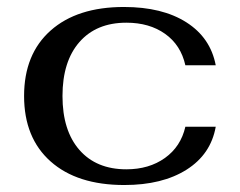

<svg xmlns="http://www.w3.org/2000/svg" viewBox="-20 -520 687 550"><path d="M49 -245Q49 -365 125 -432.5Q201 -500 335 -500Q445 -500 514 -456Q583 -412 598 -333H511Q498 -391 453 -423Q408 -455 342 -455Q256 -455 207.5 -399.5Q159 -344 159 -245Q159 -146 207.5 -90.5Q256 -35 342 -35Q407 -35 452.5 -67.5Q498 -100 511 -157H598Q584 -78 514.5 -34Q445 10 336 10Q201 10 125 -57.5Q49 -125 49 -245Z"/></svg>

Font: Fahkwang Medium
Style: Regular
Weight: 500
Version: Version 1.000; ttfautohint (v1.6)